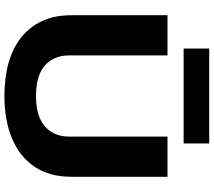

<svg xmlns="http://www.w3.org/2000/svg" viewBox="-69 -889 968 870"><g transform="rotate(90 415.0 -454.0)"><path d="M415 10Q332 10 264.5 -9Q197 -28 149 -66.5Q101 -105 75 -161.5Q49 -218 49 -293V-729H231V-283Q231 -238 251.5 -203.5Q272 -169 313 -151Q354 -133 415 -133Q477 -133 517.5 -151.5Q558 -170 578.5 -204Q599 -238 599 -283V-729H781V-293Q781 -194 735.5 -126.5Q690 -59 607.5 -24.5Q525 10 415 10ZM200 -802V-918H630V-802Z"/></g></svg>

Font: Hubot Sans SemiExpanded
Style: Bold
Weight: 700
Width: 6
Designer: Deni Anggara
Foundry: GitHub, Inc., Subsidiary of Microsoft Corporation
Version: Version 2.000